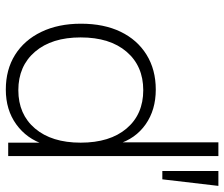

<svg xmlns="http://www.w3.org/2000/svg" viewBox="-74 -670 753 644"><g transform="rotate(90 302.0 -348.5)"><path d="M281 8Q214 8 164.5 -23Q115 -54 87.5 -111Q60 -168 60 -244Q60 -321 87 -377Q114 -433 164 -464Q214 -495 281 -495Q349 -495 397.5 -461Q446 -427 464 -367H458V-705H504V0H459V-121H465Q446 -62 397.5 -27Q349 8 281 8ZM283 -34Q364 -34 411.5 -90Q459 -146 459 -243Q459 -341 411.5 -397Q364 -453 283 -453Q202 -453 154 -397Q106 -341 106 -243Q106 -146 154 -90Q202 -34 283 -34ZM554 -517V-705H604L582 -517Z"/></g></svg>

Font: Nunito Sans 10pt ExtraLight
Style: Regular
Weight: 250
Designer: Vernon Adams
Foundry: Vernon Adams
Version: Version 3.101;gftools[0.9.27]